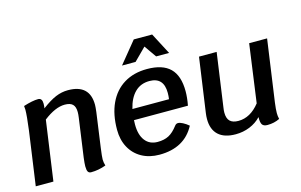

<svg xmlns="http://www.w3.org/2000/svg" viewBox="-95 -1017 1996 1272"><g transform="rotate(-15 903.0 -381.0)"><path d="M532 -420Q532 -406 528 -372L495 -135Q487 -77 487 -57Q487 -37 494 -14Q443 5 392 5Q377 5 370.5 -6Q364 -17 364 -43Q364 -62 369 -102L406 -366Q409 -387 409 -403Q409 -440 392 -456.5Q375 -473 338 -473Q273 -473 192 -410L134 0H13L65 -368Q78 -468 78 -508Q78 -520 76 -534Q139 -554 177 -554Q205 -554 205 -516Q205 -504 204 -496L202 -484Q258 -526 299 -543Q340 -560 383 -560Q532 -560 532 -420Z M755 -255Q754 -245 754 -225Q754 -154 784.5 -114.5Q815 -75 870 -75Q915 -75 946.5 -91.5Q978 -108 1009 -149Q1018 -161 1031 -161Q1044 -161 1063.5 -151Q1083 -141 1103 -124Q1032 10 860 10Q791 10 739 -19Q687 -48 658.5 -100.5Q630 -153 630 -222Q630 -327 665.5 -403Q701 -479 767.5 -519.5Q834 -560 925 -560Q1032 -560 1083.5 -509Q1135 -458 1135 -352Q1135 -308 1125 -255ZM764 -329H1015Q1018 -350 1018 -372Q1018 -479 920 -479Q860 -479 820.5 -440Q781 -401 764 -329ZM892 -772H1018L1095 -625H1006L948 -708L865 -625H772Z M1687 -126Q1681 -81 1681 -55Q1681 -34 1686 -14Q1648 5 1602 5Q1576 5 1566 -9Q1556 -23 1557 -61Q1525 -27 1479.5 -8.5Q1434 10 1383 10Q1305 10 1264.5 -27.5Q1224 -65 1224 -136Q1224 -156 1227 -177L1280 -550H1401L1349 -182Q1346 -164 1346 -148Q1346 -108 1365 -89.5Q1384 -71 1423 -71Q1505 -71 1569 -152L1624 -550H1747Z"/></g></svg>

Font: Krub SemiBold
Style: Italic
Weight: 600
Italic angle: -8°
Designer: Ekaluck Peanpanawate
Foundry: Cadson Demak Co.,Ltd.
Version: Version 1.000; ttfautohint (v1.6)